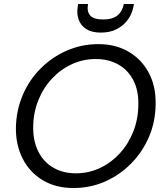

<svg xmlns="http://www.w3.org/2000/svg" viewBox="-20 -934 828 966"><path d="M349 12Q261 12 195.5 -27Q130 -66 94.5 -135Q59 -204 60 -292Q62 -380 94.5 -456Q127 -532 184.5 -589.5Q242 -647 316.5 -679.5Q391 -712 475 -712Q563 -712 628.5 -673Q694 -634 729.5 -566Q765 -498 763 -409Q762 -320 729 -244Q696 -168 639 -110.5Q582 -53 508 -20.5Q434 12 349 12ZM361 -62Q426 -62 482.5 -88.5Q539 -115 582 -161.5Q625 -208 650 -270.5Q675 -333 676 -405Q678 -477 651.5 -529Q625 -581 576 -609Q527 -637 462 -637Q398 -637 341.5 -611Q285 -585 241.5 -538.5Q198 -492 173 -430Q148 -368 147 -297Q146 -225 172.5 -172Q199 -119 248 -90.5Q297 -62 361 -62ZM487 -770Q442 -770 414.5 -787.5Q387 -805 376 -834.5Q365 -864 371 -900L373 -914H423Q416 -877 433.5 -856.5Q451 -836 499 -836Q546 -836 571 -856.5Q596 -877 603 -914H654L651 -899Q644 -863 622.5 -834Q601 -805 567.5 -787.5Q534 -770 487 -770Z"/></svg>

Font: DM Sans 20pt
Style: Italic
Weight: 400
Italic angle: -10°
Version: Version 4.004;gftools[0.9.30]